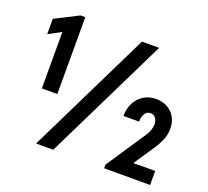

<svg xmlns="http://www.w3.org/2000/svg" viewBox="-125 -893 1132 1047"><g transform="rotate(20 440.5 -369.5)"><path d="M109.4 -293V-657.2L124.5 -628.4L35.6 -581.5V-669.9L171.9 -739.3H199.2V-293ZM182.6 0 535.2 -719.7H634.8L282.2 0ZM577.6 0V-21L681.2 -176.8Q708.5 -217.8 731.2 -251.7Q753.9 -285.6 753.9 -319.8Q753.9 -339.4 743.2 -354.2Q732.4 -369.1 713.4 -369.1Q692.9 -369.1 681.2 -351.1Q669.4 -333 669.4 -304.2H579.1Q579.6 -370.1 617.9 -411.1Q656.2 -452.1 716.3 -452.1Q771.5 -452.1 807.1 -417.2Q842.8 -382.3 842.8 -325.2Q842.8 -292 830.8 -262.5Q818.8 -232.9 799.8 -204.3Q780.8 -175.8 759.8 -144.5L719.7 -84.5V-80.6L767.1 -81.5H844.2V0Z"/></g></svg>

Font: Reddit Sans Condensed SemiBold
Style: Regular
Weight: 600
Designer: Stephen Hutchings
Foundry: Reddit
Version: Version 1.014